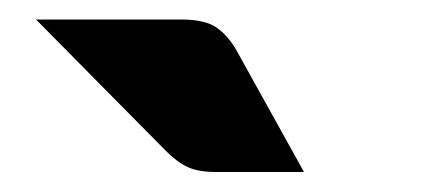

<svg xmlns="http://www.w3.org/2000/svg" viewBox="-20 -756 440 192"><path d="M161 -736.5Q184.5 -736.5 196 -728.8Q207.5 -721 216 -706.5L284 -584H196Q178.5 -584 168 -588.8Q157.5 -593.5 146 -605L16 -736.5Z"/></svg>

Font: Lato
Style: Regular
Weight: 900
Designer: Lukasz Dziedzic with Adam Twardoch and Botio Nikoltchev
Foundry: tyPoland Lukasz Dziedzic
Version: Version 2.010; 2014-09-01; http://www.latofonts.com/; ttfaut